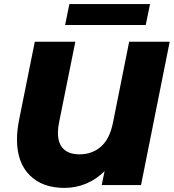

<svg xmlns="http://www.w3.org/2000/svg" viewBox="-20 -904 849 938"><path d="M809 -700 669 0H477L491 -68Q451 -28 401 -7Q351 14 295 14Q187 14 125 -48Q63 -110 63 -222Q63 -264 72 -312L150 -700H348L269 -308Q263 -280 263 -256Q263 -203 290 -176.5Q317 -150 369 -150Q430 -150 473 -187.5Q516 -225 532 -305L611 -700ZM319 -884H713L692 -782H298Z"/></svg>

Font: Montserrat Alternates ExtraBold
Style: Italic
Weight: 800
Italic angle: -11.3°
Designer: Julieta Ulanovsky
Foundry: Julieta Ulanovsky
Version: Version 7.200